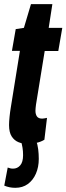

<svg xmlns="http://www.w3.org/2000/svg" viewBox="-31 -677 317 917"><path d="M193.5 -114.1 181 -9.6Q164.1 0.7 143.1 5.3Q122.1 10 99.1 10Q77 10 57.3 2.1Q37.5 -5.9 24.8 -25.4Q12.2 -44.9 12.2 -79.9Q12.2 -95.1 14.6 -118.9Q17 -142.6 20.4 -162.6L64.1 -434H26L44.1 -538L83.2 -544L116.9 -657.3H219.1L201.6 -544H266.5L247.4 -433.3H182.5L140.9 -177.3Q139.9 -168.8 139.1 -161.6Q138.3 -154.4 138.3 -148.2Q138.3 -130.8 145.6 -120.7Q152.8 -110.5 170.7 -110.5Q175.9 -110.5 181.3 -111.7Q186.6 -112.8 193.5 -114.1ZM-10.6 209.6 5.8 123.2Q13.2 125.8 18.7 127.1Q24.2 128.4 31.6 128.4Q52 128.4 65.6 112.7Q79.2 97 79.2 64.2Q79.2 44.4 76.6 28.8Q74 13.2 69 -5.2L141.6 -5.6Q148.6 13.4 151.4 35.8Q154.2 58.2 154.2 82Q154.2 121 140.5 152.4Q126.8 183.8 101.9 201.9Q77 220 42.4 220Q27 220 14.3 217.3Q1.6 214.6 -10.6 209.6Z"/></svg>

Font: Georama ExtraCondensed Thin
Style: Italic
Weight: 100
Width: 2
Italic angle: -9°
Designer: Jean-Baptiste Levee
Foundry: Production Type
Version: Version 1.001